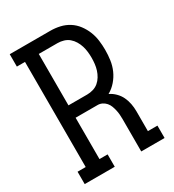

<svg xmlns="http://www.w3.org/2000/svg" viewBox="-178 -838 855 941"><g transform="rotate(-30 250.0 -367.5)"><path d="M23 0V-70H69V-665H23V-735H253Q280 -735 306.5 -729Q333 -723 356 -708.5Q379 -694 395.5 -672Q412 -650 422 -625Q432 -600 435.5 -573Q439 -546 439 -520Q439 -491 435 -462.5Q431 -434 419.5 -408Q408 -382 389 -360Q370 -338 345 -324Q364 -315 379.5 -299.5Q395 -284 404 -265Q413 -246 417 -225Q421 -204 421 -183V-70H475V0H343V-183Q343 -196 342 -209Q341 -222 338 -235Q335 -248 330.5 -260Q326 -272 317.5 -282Q309 -292 297 -298Q285 -304 272 -304H147V-70H193V0ZM147 -374H253Q270 -374 287 -379Q304 -384 317 -395Q330 -406 339 -421Q348 -436 353 -452Q358 -468 360 -485Q362 -502 362 -520Q362 -537 360 -554Q358 -571 353 -587Q348 -603 339 -618Q330 -633 317 -644Q304 -655 287 -660Q270 -665 253 -665H147Z"/></g></svg>

Font: Iosevka Gothic
Style: Regular
Weight: 400
Monospace: yes
Designer: Belleve Invis
Foundry: Belleve Invis
Version: Version 15.5.1; ttfautohint (v1.8.4)